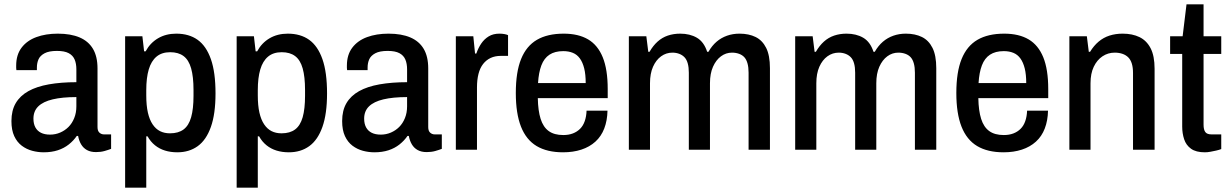

<svg xmlns="http://www.w3.org/2000/svg" viewBox="-20 -694 5703 890"><path d="M182 12Q156 12 129.5 5Q103 -2 81 -18.5Q59 -35 46 -63Q33 -91 33 -133Q33 -182 53 -216Q73 -250 111.5 -271.5Q150 -293 206.5 -303Q263 -313 334 -313V-373Q334 -399 326 -418Q318 -437 298.5 -447.5Q279 -458 244 -458Q207 -458 186.5 -447Q166 -436 158.5 -419Q151 -402 151 -381V-369H56Q55 -374 55 -379Q55 -384 55 -390Q55 -440 80 -473Q105 -506 148.5 -522Q192 -538 248 -538Q308 -538 349 -520.5Q390 -503 411 -467.5Q432 -432 432 -377V-105Q432 -87 441 -79Q450 -71 462 -71H495V-4Q482 1 464.5 6Q447 11 425 11Q400 11 383 1.5Q366 -8 356 -25Q346 -42 342 -64H336Q321 -42 299 -24.5Q277 -7 248 2.5Q219 12 182 12ZM212 -70Q237 -70 259 -79.5Q281 -89 297.5 -105.5Q314 -122 324 -146.5Q334 -171 334 -201V-244Q269 -244 224.5 -233.5Q180 -223 157.5 -201Q135 -179 135 -144Q135 -120 144 -103.5Q153 -87 170 -78.5Q187 -70 212 -70Z M560 176V-526H640L648 -456H655Q676 -495 712.5 -516.5Q749 -538 797 -538Q856 -538 896 -509.5Q936 -481 957.5 -420Q979 -359 979 -261Q979 -166 957.5 -105.5Q936 -45 896.5 -16.5Q857 12 802 12Q771 12 745 4Q719 -4 698.5 -20.5Q678 -37 664 -62H658V176ZM768 -76Q807 -76 831 -94Q855 -112 866 -150.5Q877 -189 877 -250V-277Q877 -338 866 -377Q855 -416 831 -434Q807 -452 769 -452Q730 -452 705.5 -431.5Q681 -411 669.5 -372Q658 -333 658 -276V-252Q658 -205 665.5 -172Q673 -139 687.5 -117.5Q702 -96 722 -86Q742 -76 768 -76Z M1077 176V-526H1157L1165 -456H1172Q1193 -495 1229.5 -516.5Q1266 -538 1314 -538Q1373 -538 1413 -509.5Q1453 -481 1474.5 -420Q1496 -359 1496 -261Q1496 -166 1474.5 -105.5Q1453 -45 1413.5 -16.5Q1374 12 1319 12Q1288 12 1262 4Q1236 -4 1215.5 -20.5Q1195 -37 1181 -62H1175V176ZM1285 -76Q1324 -76 1348 -94Q1372 -112 1383 -150.5Q1394 -189 1394 -250V-277Q1394 -338 1383 -377Q1372 -416 1348 -434Q1324 -452 1286 -452Q1247 -452 1222.5 -431.5Q1198 -411 1186.5 -372Q1175 -333 1175 -276V-252Q1175 -205 1182.5 -172Q1190 -139 1204.5 -117.5Q1219 -96 1239 -86Q1259 -76 1285 -76Z M1715 12Q1689 12 1662.5 5Q1636 -2 1614 -18.5Q1592 -35 1579 -63Q1566 -91 1566 -133Q1566 -182 1586 -216Q1606 -250 1644.5 -271.5Q1683 -293 1739.5 -303Q1796 -313 1867 -313V-373Q1867 -399 1859 -418Q1851 -437 1831.5 -447.5Q1812 -458 1777 -458Q1740 -458 1719.5 -447Q1699 -436 1691.5 -419Q1684 -402 1684 -381V-369H1589Q1588 -374 1588 -379Q1588 -384 1588 -390Q1588 -440 1613 -473Q1638 -506 1681.5 -522Q1725 -538 1781 -538Q1841 -538 1882 -520.5Q1923 -503 1944 -467.5Q1965 -432 1965 -377V-105Q1965 -87 1974 -79Q1983 -71 1995 -71H2028V-4Q2015 1 1997.5 6Q1980 11 1958 11Q1933 11 1916 1.5Q1899 -8 1889 -25Q1879 -42 1875 -64H1869Q1854 -42 1832 -24.5Q1810 -7 1781 2.5Q1752 12 1715 12ZM1745 -70Q1770 -70 1792 -79.5Q1814 -89 1830.5 -105.5Q1847 -122 1857 -146.5Q1867 -171 1867 -201V-244Q1802 -244 1757.5 -233.5Q1713 -223 1690.5 -201Q1668 -179 1668 -144Q1668 -120 1677 -103.5Q1686 -87 1703 -78.5Q1720 -70 1745 -70Z M2093 0V-526H2174L2182 -446H2188Q2197 -472 2211 -492.5Q2225 -513 2245.5 -525.5Q2266 -538 2295 -538Q2308 -538 2318.5 -536Q2329 -534 2335 -531V-435H2302Q2275 -435 2254.5 -425.5Q2234 -416 2219.5 -397.5Q2205 -379 2198 -351.5Q2191 -324 2191 -289V0Z M2590 12Q2516 12 2467.5 -17Q2419 -46 2395 -107Q2371 -168 2371 -263Q2371 -360 2395.5 -420.5Q2420 -481 2469 -509.5Q2518 -538 2593 -538Q2661 -538 2706 -511.5Q2751 -485 2774 -428.5Q2797 -372 2797 -281V-239H2473Q2474 -181 2486 -143Q2498 -105 2523.5 -86.5Q2549 -68 2591 -68Q2616 -68 2635.5 -75.5Q2655 -83 2669 -97Q2683 -111 2690.5 -132.5Q2698 -154 2699 -181H2796Q2795 -135 2781 -98.5Q2767 -62 2740 -37.5Q2713 -13 2675 -0.5Q2637 12 2590 12ZM2474 -309H2695Q2695 -349 2688 -377Q2681 -405 2668 -423Q2655 -441 2635.5 -449Q2616 -457 2591 -457Q2552 -457 2527 -440.5Q2502 -424 2489.5 -391Q2477 -358 2474 -309Z M2895 0V-526H2976L2985 -454H2991Q3007 -482 3028 -501Q3049 -520 3075.5 -529Q3102 -538 3133 -538Q3178 -538 3210.5 -519Q3243 -500 3258 -454H3264Q3280 -482 3301.5 -500.5Q3323 -519 3350 -528.5Q3377 -538 3408 -538Q3451 -538 3482.5 -522.5Q3514 -507 3531.5 -472Q3549 -437 3549 -378V0H3450V-357Q3450 -382 3445 -400Q3440 -418 3430.5 -428.5Q3421 -439 3406 -444.5Q3391 -450 3373 -450Q3345 -450 3322 -433Q3299 -416 3285 -384.5Q3271 -353 3271 -308V0H3173V-357Q3173 -382 3168 -400Q3163 -418 3153 -428.5Q3143 -439 3128.5 -444.5Q3114 -450 3097 -450Q3068 -450 3044.5 -433Q3021 -416 3007 -384.5Q2993 -353 2993 -308V0Z M3666 0V-526H3747L3756 -454H3762Q3778 -482 3799 -501Q3820 -520 3846.5 -529Q3873 -538 3904 -538Q3949 -538 3981.5 -519Q4014 -500 4029 -454H4035Q4051 -482 4072.5 -500.5Q4094 -519 4121 -528.5Q4148 -538 4179 -538Q4222 -538 4253.5 -522.5Q4285 -507 4302.5 -472Q4320 -437 4320 -378V0H4221V-357Q4221 -382 4216 -400Q4211 -418 4201.5 -428.5Q4192 -439 4177 -444.5Q4162 -450 4144 -450Q4116 -450 4093 -433Q4070 -416 4056 -384.5Q4042 -353 4042 -308V0H3944V-357Q3944 -382 3939 -400Q3934 -418 3924 -428.5Q3914 -439 3899.5 -444.5Q3885 -450 3868 -450Q3839 -450 3815.5 -433Q3792 -416 3778 -384.5Q3764 -353 3764 -308V0Z M4632 12Q4558 12 4509.5 -17Q4461 -46 4437 -107Q4413 -168 4413 -263Q4413 -360 4437.5 -420.5Q4462 -481 4511 -509.5Q4560 -538 4635 -538Q4703 -538 4748 -511.5Q4793 -485 4816 -428.5Q4839 -372 4839 -281V-239H4515Q4516 -181 4528 -143Q4540 -105 4565.5 -86.5Q4591 -68 4633 -68Q4658 -68 4677.5 -75.5Q4697 -83 4711 -97Q4725 -111 4732.5 -132.5Q4740 -154 4741 -181H4838Q4837 -135 4823 -98.5Q4809 -62 4782 -37.5Q4755 -13 4717 -0.5Q4679 12 4632 12ZM4516 -309H4737Q4737 -349 4730 -377Q4723 -405 4710 -423Q4697 -441 4677.5 -449Q4658 -457 4633 -457Q4594 -457 4569 -440.5Q4544 -424 4531.5 -391Q4519 -358 4516 -309Z M4937 0V-526H5018L5027 -454H5033Q5050 -482 5072.5 -501Q5095 -520 5123 -529Q5151 -538 5184 -538Q5229 -538 5262 -522Q5295 -506 5313.5 -470.5Q5332 -435 5332 -375V0H5232V-356Q5232 -381 5226.5 -399Q5221 -417 5210 -428Q5199 -439 5183 -444.5Q5167 -450 5147 -450Q5116 -450 5090.5 -433Q5065 -416 5050 -384.5Q5035 -353 5035 -308V0Z M5565 12Q5524 12 5501 -4.5Q5478 -21 5469 -48.5Q5460 -76 5460 -107V-444H5404V-526H5462L5480 -674H5559V-526H5641V-444H5559V-116Q5559 -93 5567 -82Q5575 -71 5596 -71H5641V-3Q5631 1 5617.5 4Q5604 7 5590.5 9.5Q5577 12 5565 12Z"/></svg>

Font: Archivo SemiCondensed Medium
Style: Regular
Weight: 500
Width: 4
Designer: Hector Gatti
Foundry: Omnibus-Type
Version: Version 2.001